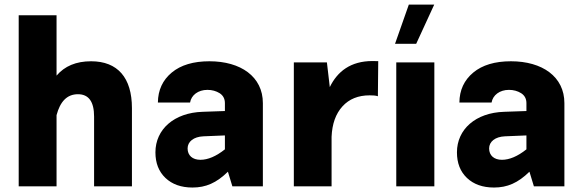

<svg xmlns="http://www.w3.org/2000/svg" viewBox="-20 -817 2561 842"><path d="M228 -312C243.7 -371.1 273.4 -403.8 321.8 -403.8C369.1 -403.8 392.6 -371.1 392.6 -305.7V0H558.6V-342.8C558.6 -476.1 496.1 -548.3 379.4 -548.3C314 -548.3 263.7 -527.3 228 -485.4V-750H62V0H228Z M1132.8 -364.7C1132.8 -481 1035.6 -548.3 898.4 -548.3C828.1 -548.3 772.9 -531.7 733.4 -499C693.4 -465.8 672.9 -421.9 672.4 -367.2H813.5C818.8 -399.9 849.1 -422.9 889.6 -422.9C909.7 -422.9 927.7 -418 943.4 -408.2C958.5 -398.4 966.3 -383.8 966.3 -364.7V-330.1L868.7 -326.7C743.7 -322.8 661.6 -250 661.6 -148.9C661.6 -101.6 676.3 -64.5 705.6 -36.6C734.9 -8.8 774.4 5.4 824.2 5.4C882.3 5.4 929.2 -14.6 979.5 -64L999 0H1132.8ZM802.7 -166C802.7 -195.8 829.1 -217.3 872.1 -219.2L966.3 -223.1V-162.1C927.7 -131.3 891.6 -116.2 858.9 -116.2C824.2 -116.2 802.7 -135.3 802.7 -166Z M1268.6 0H1434.1V-217.3C1436.5 -273.4 1452.1 -317.9 1481.9 -350.6C1511.2 -382.8 1550.8 -398.9 1601.1 -398.9C1614.3 -398.9 1627 -398.4 1637.2 -395L1638.7 -548.8C1630.4 -549.3 1621.6 -549.3 1613.3 -549.3C1517.6 -549.3 1459.5 -503.4 1426.3 -435.1L1413.6 -543.5H1268.6Z M1712.4 -625H1805.2L1884.3 -796.9H1772.9ZM1717.8 0H1884.8V-543.5H1717.8Z M2455.1 -364.7C2455.1 -481 2357.9 -548.3 2220.7 -548.3C2150.4 -548.3 2095.2 -531.7 2055.7 -499C2015.6 -465.8 1995.1 -421.9 1994.6 -367.2H2135.7C2141.1 -399.9 2171.4 -422.9 2211.9 -422.9C2231.9 -422.9 2250 -418 2265.6 -408.2C2280.8 -398.4 2288.6 -383.8 2288.6 -364.7V-330.1L2190.9 -326.7C2065.9 -322.8 1983.9 -250 1983.9 -148.9C1983.9 -101.6 1998.5 -64.5 2027.8 -36.6C2057.1 -8.8 2096.7 5.4 2146.5 5.4C2204.6 5.4 2251.5 -14.6 2301.8 -64L2321.3 0H2455.1ZM2125 -166C2125 -195.8 2151.4 -217.3 2194.3 -219.2L2288.6 -223.1V-162.1C2250 -131.3 2213.9 -116.2 2181.2 -116.2C2146.5 -116.2 2125 -135.3 2125 -166Z"/></svg>

Font: Estedad ExtraBold
Style: Regular
Weight: 800
Designer: Amin Abedi
Version: Version 7.3